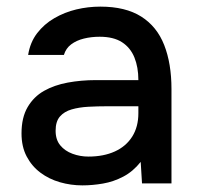

<svg xmlns="http://www.w3.org/2000/svg" viewBox="-20 -554 599 580"><path d="M229 6Q194 6 161 -3.5Q128 -13 102 -32.5Q76 -52 60.5 -81.5Q45 -111 45 -151Q45 -199 63.5 -230.5Q82 -262 113 -279.5Q144 -297 184.5 -304.5Q225 -312 269 -312H398Q398 -351 386 -380.5Q374 -410 348.5 -426.5Q323 -443 281 -443Q256 -443 233.5 -437.5Q211 -432 195 -420Q179 -408 173 -388H65Q71 -426 92 -453.5Q113 -481 144 -499Q175 -517 210.5 -525.5Q246 -534 283 -534Q359 -534 406.5 -504Q454 -474 476 -418Q498 -362 498 -285V0H409L405 -65Q382 -36 352.5 -20.5Q323 -5 291 0.5Q259 6 229 6ZM247 -81Q293 -81 327 -96.5Q361 -112 379.5 -141.5Q398 -171 398 -212V-233H304Q275 -233 247 -231.5Q219 -230 196.5 -223.5Q174 -217 161 -202Q148 -187 148 -159Q148 -132 162 -115Q176 -98 199 -89.5Q222 -81 247 -81Z"/></svg>

Font: Onest Medium
Style: Regular
Weight: 500
Designer: Dmitri Voloshin, Andrey Kudryavtsev
Foundry: Dmitri Voloshin, Andrey Kudryavtsev
Version: Version 1.000;gftools[0.9.33]